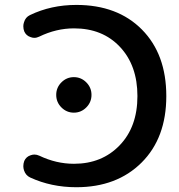

<svg xmlns="http://www.w3.org/2000/svg" viewBox="-20 -784 739 792"><path d="M285.2 -667Q211.9 -667 141.6 -632.8Q131.8 -627.9 121.1 -627.9Q114.3 -627.9 106.4 -630.9Q87.9 -636.7 80.1 -654.3Q76.2 -664.1 76.2 -675.8Q76.2 -684.6 79.1 -692.4Q85 -712.9 103.5 -721.7Q190.4 -763.7 294.9 -763.7Q464.8 -763.7 565.4 -662.1Q666 -560.5 666 -387.7Q666 -214.8 564 -113.3Q461.9 -11.7 294.9 -11.7Q191.4 -11.7 104.5 -51.8Q85.9 -60.5 79.1 -81.1Q76.2 -89.8 76.2 -98.6Q76.2 -109.4 80.1 -120.1Q87.9 -137.7 106.4 -143.6Q114.3 -146.5 122.1 -146.5Q131.8 -146.5 142.6 -141.6Q211.9 -108.4 285.2 -108.4Q400.4 -108.4 473.6 -184.6Q546.9 -260.7 546.9 -387.7Q546.9 -513.7 475.1 -590.3Q403.3 -667 285.2 -667ZM211.9 -392.6Q211.9 -422.9 233.4 -444.3Q254.9 -465.8 284.7 -465.8Q314.5 -465.8 335.9 -444.3Q357.4 -422.9 357.4 -392.6Q357.4 -362.3 335.9 -340.8Q314.5 -319.3 284.7 -319.3Q254.9 -319.3 233.4 -340.8Q211.9 -362.3 211.9 -392.6Z"/></svg>

Font: Gen Jyuu GothicX Medium
Style: Regular
Weight: 500
Designer: Ryoko NISHIZUKA (kana &amp; ideographs); Paul D. Hunt (Latin, Greek &amp; Cyrillic); Wenlong ZHANG (bopomofo); Sandoll C
Version: Version 1.058.20140828